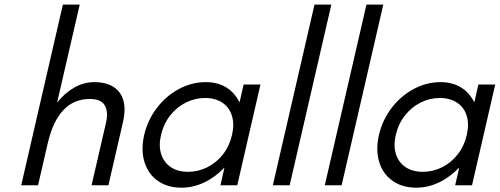

<svg xmlns="http://www.w3.org/2000/svg" viewBox="-20 -827 2230 857"><path d="M260.7 -806.6H335.9L234.9 -369.1Q269 -412.1 311.8 -436.3Q354.5 -460.4 399.9 -460.4Q455.1 -460.4 488.3 -438Q521.5 -415.5 531.5 -375.5Q541.5 -335.4 528.8 -281.2L463.9 0H388.7L453.1 -278.8Q464.4 -327.1 447.8 -356.2Q431.2 -385.3 380.9 -385.3Q238.8 -385.3 192.9 -186.5L149.9 0H74.7Z M623.5 -224.6Q639.2 -291.5 680.2 -345.2Q721.2 -398.9 778.6 -429.7Q835.9 -460.4 898.9 -460.4Q950.7 -460.4 988.8 -437.5Q1026.9 -414.6 1049.3 -370.1L1067.4 -449.7H1142.6L1039.1 0H963.9L981.9 -79.1Q939.5 -35.2 890.6 -12.2Q841.8 10.7 790.5 10.7Q727.5 10.7 684.3 -19.8Q641.1 -50.3 624.8 -104Q608.4 -157.7 623.5 -224.6ZM819.3 -60.1Q864.3 -60.1 905 -80.3Q945.8 -100.6 975.1 -137.9Q1004.4 -175.3 1015.6 -224.6Q1026.9 -272.9 1015.1 -310.5Q1003.4 -348.1 972.2 -368.9Q940.9 -389.6 895.5 -389.6Q850.6 -389.6 809.8 -369.4Q769 -349.1 739.5 -311.5Q710 -273.9 698.7 -224.6Q687.5 -176.3 699.5 -138.9Q711.4 -101.6 742.7 -80.8Q773.9 -60.1 819.3 -60.1Z M1383.8 -806.6H1459L1272.9 0H1197.8Z M1615.7 -806.6H1690.9L1504.9 0H1429.7Z M1671.4 -224.6Q1687 -291.5 1728 -345.2Q1769 -398.9 1826.4 -429.7Q1883.8 -460.4 1946.8 -460.4Q1998.5 -460.4 2036.6 -437.5Q2074.7 -414.6 2097.2 -370.1L2115.2 -449.7H2190.4L2086.9 0H2011.7L2029.8 -79.1Q1987.3 -35.2 1938.5 -12.2Q1889.6 10.7 1838.4 10.7Q1775.4 10.7 1732.2 -19.8Q1689 -50.3 1672.6 -104Q1656.2 -157.7 1671.4 -224.6ZM1867.2 -60.1Q1912.1 -60.1 1952.9 -80.3Q1993.7 -100.6 2022.9 -137.9Q2052.2 -175.3 2063.5 -224.6Q2074.7 -272.9 2063 -310.5Q2051.3 -348.1 2020 -368.9Q1988.8 -389.6 1943.4 -389.6Q1898.4 -389.6 1857.7 -369.4Q1816.9 -349.1 1787.4 -311.5Q1757.8 -273.9 1746.6 -224.6Q1735.4 -176.3 1747.3 -138.9Q1759.3 -101.6 1790.5 -80.8Q1821.8 -60.1 1867.2 -60.1Z"/></svg>

Font: Glacial Indifference
Style: Italic
Weight: 400
Designer: Alfredo Marco Pradil
Foundry: Alfredo Marco Pradil
Version: Version 1.312